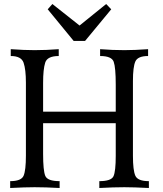

<svg xmlns="http://www.w3.org/2000/svg" viewBox="-20 -939 812 959"><path d="M723.6 0Q647 -3.9 601.1 -3.9Q548.3 -3.9 476.1 0V-34.2Q535.6 -34.2 546.9 -58.8Q558.1 -83.5 558.1 -160.6V-323.7H195.3V-169.9Q195.3 -87.4 206.1 -60.8Q216.8 -34.2 277.8 -34.2V0Q205.6 -3.9 152.8 -3.9Q106.4 -3.9 30.8 0V-34.2Q86.4 -34.2 97.9 -61.3Q109.4 -88.4 109.4 -161.1V-525.9Q109.4 -591.8 97.9 -625.5Q86.4 -659.2 33.7 -659.2V-693.4Q101.6 -688.5 152.8 -688.5Q210 -688.5 273.4 -693.4V-659.2Q216.3 -659.2 205.8 -626.2Q195.3 -593.3 195.3 -524.9V-381.3H558.1V-516.1Q558.1 -601.6 547.9 -630.4Q537.6 -659.2 480 -659.2V-693.4Q542.5 -688.5 601.1 -688.5Q651.9 -688.5 719.7 -693.4V-659.2Q668 -659.2 656 -631.8Q644 -604.5 644 -534.2V-161.1Q644 -88.4 656 -61.3Q668 -34.2 723.6 -34.2ZM404.8 -734.4H348.1L218.3 -892.6L241.7 -918.9L377.4 -811.5L510.3 -918.9L535.6 -892.6Z"/></svg>

Font: Kelvinch
Style: Regular
Weight: 400
Designer: Paul James MIller
Foundry: High-Logic / Made with FontCreator
Version: Version 3.30 September 23, 2016